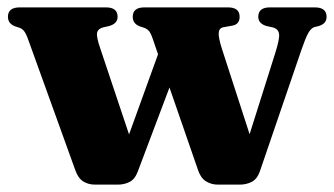

<svg xmlns="http://www.w3.org/2000/svg" viewBox="-20 -498 904 520"><path d="M300 2H237.5Q219 2 205.2 -6.8Q191.5 -15.5 184 -37L57 -389Q50.5 -407.5 45.2 -413.8Q40 -420 33.5 -422.5L20 -427Q1.5 -434.5 1.5 -452.5Q1.5 -478 33.5 -478H267Q298.5 -478 298.5 -452.5Q298.5 -434 275.5 -427.5L260 -424Q245.5 -420.5 243 -409.5Q240.5 -398.5 252 -365.5L329.5 -134L408 -351L394.5 -390.5Q388.5 -408.5 383.2 -414.2Q378 -420 371 -422.5L357.5 -427Q339.5 -434.5 339.5 -452.5Q339.5 -478 371 -478H597.5Q629 -478 629 -452.5Q629 -432 609 -428.5L586.5 -424.5Q574 -423 572.5 -410.2Q571 -397.5 580.5 -367.5L656 -134.5L725.5 -354.5Q737.5 -392 735.8 -406Q734 -420 718 -424L702 -427.5Q679.5 -434 679.5 -452.5Q679.5 -478 711 -478H832.5Q864.5 -478 864.5 -452.5Q864.5 -444 860 -437.8Q855.5 -431.5 843.5 -427.5L831 -424.5Q822 -421.5 814.5 -407.8Q807 -394 796 -362L683.5 -33Q676 -12.5 661.2 -5.2Q646.5 2 630 2H570Q552 2 537.8 -7Q523.5 -16 516.5 -37L439 -261L353 -33Q345 -12 330.5 -5Q316 2 300 2Z"/></svg>

Font: Fraunces 9pt
Style: Bold
Weight: 700
Version: Version 1.000;[b76b70a41]